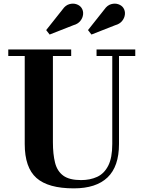

<svg xmlns="http://www.w3.org/2000/svg" viewBox="-20 -1022 796 1056"><path d="M614 -883.5 483 -832 464 -856.5 554 -970Q570 -993 591 -999Q612 -1005 630.5 -998.8Q649 -992.5 658.5 -978.5Q669 -962.5 667 -942.8Q665 -923 651.5 -906.5Q638 -890 614 -883.5ZM384 -883.5 253 -832 234 -856.5 324 -970Q340 -993 361 -999Q382 -1005 400.5 -998.8Q419 -992.5 428.5 -978.5Q439 -962.5 437 -942.8Q435 -923 421.5 -906.5Q408 -890 384 -883.5ZM25.5 -750H371.5V-714H271V-240Q271 -174 282.8 -127.2Q294.5 -80.5 328 -56Q361.5 -31.5 426 -31.5Q475.5 -31.5 514.2 -49.2Q553 -67 575.2 -110.5Q597.5 -154 597.5 -230V-714H511V-750H724V-714H634.5V-230Q634.5 -106.5 571.5 -46.2Q508.5 14 386 14Q245 14 180.5 -43.2Q116 -100.5 116 -230V-714H25.5Z"/></svg>

Font: Bodoni* 06pt
Style: Bold
Weight: 700
Version: Version 2.3